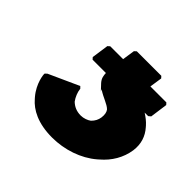

<svg xmlns="http://www.w3.org/2000/svg" viewBox="-145 -785 970 970"><g transform="rotate(45 340.5 -299.5)"><path d="M258 -269 248 -279 87 -206 77 -197 76 -195C75 -190 80 -131 125 -78L132 -70C167 -29 229 6 331 6C420 6 508 -24 570 -77L579 -85C626 -125 658 -178 667 -239C674 -290 659 -332 630 -365L624 -372C610 -388 593 -401 573 -414H598L610 -424L623 -518L614 -528H500L510 -595L501 -605H326L315 -595L305 -528H213L202 -518L189 -427L198 -417H293C294 -400 295 -383 312 -364L342 -332L335 -344C335 -344 337 -342 338 -342C373 -319 408 -310 427 -291C435 -281 439 -265 436 -243C433 -223 425 -208 410 -193C397 -183 375 -175 355 -175C324 -175 302 -186 284 -203C270 -222 260 -247 258 -267Z"/></g></svg>

Font: Hussar Woodtype
Style: UltraObl
Weight: 900
Foundry: Cannot Into Space Fonts
Version: Version 1.07